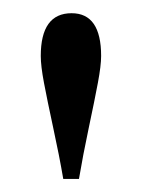

<svg xmlns="http://www.w3.org/2000/svg" viewBox="-20 -734 216 292"><path d="M42 -648.9Q42 -713.9 88.9 -713.9Q133.8 -713.9 133.8 -648.9Q133.8 -634.3 128.9 -608.2Q124 -582 115 -539.6Q106 -497.1 100.1 -461.9H76.2Q70.3 -496.6 61 -539.3Q51.8 -582 46.9 -607.9Q42 -633.8 42 -648.9Z"/></svg>

Font: Vidaloka 
Style: Regular
Weight: 400
Designer: Cyreal (www.cyreal.org)
Foundry: Cyreal (www.cyreal.org)
Version: Version 1.011